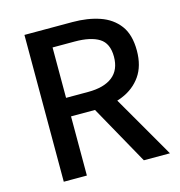

<svg xmlns="http://www.w3.org/2000/svg" viewBox="-109 -834 873 931"><g transform="rotate(-15 328.0 -368.5)"><path d="M97 0V-737H338Q414 -737 474 -716.5Q534 -696 569 -649.5Q604 -603 604 -523Q604 -446 569 -396Q534 -346 474 -321.5Q414 -297 338 -297H213V0ZM213 -390H324Q404 -390 446.5 -423.5Q489 -457 489 -523Q489 -590 446.5 -616.5Q404 -643 324 -643H213ZM499 0 316 -328 402 -395 630 0Z"/></g></svg>

Font: Noto Sans HK Thin Medium
Style: Regular
Weight: 500
Version: Version 2.004-H2;hotconv 1.0.118;makeotfexe 2.5.65603